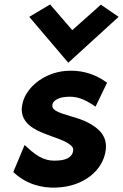

<svg xmlns="http://www.w3.org/2000/svg" viewBox="-20 -824 555 866"><path d="M112 -748 288 -541 515 -748 435 -803 306 -688 206 -804ZM40 -48C97 6 167 25 234 22C356 18 446 -55 457 -148C465 -211 424 -246 379 -270C329 -297 265 -304 231 -325C219 -333 215 -339 216 -350C218 -369 241 -384 277 -387C320 -391 354 -381 402 -349L411 -343L463 -451L457 -455C397 -498 332 -509 275 -504C173 -495 92 -424 80 -350L78 -333C77 -268 134 -239 187 -219C224 -204 266 -193 291 -175C304 -166 312 -158 310 -144C307 -118 282 -102 242 -100C194 -96 157 -108 101 -161L91 -170Z"/></svg>

Font: Bluebird
Style: SfBdNrwObl
Weight: 700
Designer: Jasper
Foundry: Cannot Into Space Fonts
Version: Version 0.98